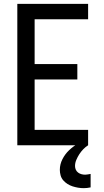

<svg xmlns="http://www.w3.org/2000/svg" viewBox="-20 -755 540 998"><path d="M70 0V-735H438V-655H160V-422H382V-342H160V-80H438V0ZM415 223Q400 223 385.5 220.5Q371 218 357 213.5Q343 209 330.5 201Q318 193 308.5 182Q299 171 295 156.5Q291 142 291 128Q291 99 304.5 72.5Q318 46 339 26Q360 6 385 -8.5Q410 -23 438 -32V0Q424 9 412.5 21Q401 33 392 47Q383 61 376.5 76.5Q370 92 370 108Q370 118 374 127Q378 136 386 142Q394 148 403.5 150.5Q413 153 423 153Q430 153 437 151.5Q444 150 451 149V219Q442 221 433 222Q424 223 415 223Z"/></svg>

Font: Iosevka SS10 Medium
Style: Regular
Weight: 500
Monospace: yes
Designer: Belleve Invis
Foundry: Belleve Invis
Version: Version 28.0.6; ttfautohint (v1.8.4)